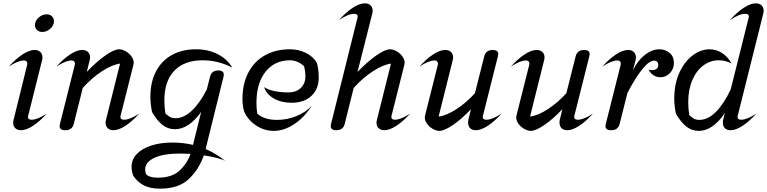

<svg xmlns="http://www.w3.org/2000/svg" viewBox="-20 -776 4606 1153"><path d="M190 -625Q190 -651 212 -670.5Q234 -690 260 -690Q279 -690 291.5 -678.5Q304 -667 304 -649Q304 -623 282 -603.5Q260 -584 234 -584Q215 -584 202.5 -595.5Q190 -607 190 -625ZM59 -39Q59 -48 62 -58L143 -386Q144 -389 144 -394Q144 -403 138.5 -408Q133 -413 124 -413Q89 -413 33 -376Q74 -422 115 -449Q156 -476 188 -476Q209 -476 222 -464Q235 -452 235 -431Q235 -423 232 -412L150 -84Q148 -78 148 -73Q148 -57 170 -57Q205 -57 261 -94Q220 -48 179 -21Q138 6 106 6Q85 6 72 -6Q59 -18 59 -39Z M338 -19Q338 -22 340 -32L429 -386Q430 -389 430 -394Q430 -403 424.5 -408Q419 -413 410 -413Q375 -413 319 -376Q360 -422 401 -449Q442 -476 474 -476Q495 -476 508 -464Q521 -452 521 -431Q521 -423 518 -412L501 -344Q561 -407 613.5 -443.5Q666 -480 696 -480Q713 -480 734 -468.5Q755 -457 769 -438Q783 -419 783 -399Q783 -394 781 -386L705 -84Q703 -80 703 -74Q703 -57 725 -57Q760 -57 816 -94Q775 -48 734 -21Q693 6 661 6Q640 6 627 -6Q614 -18 614 -39Q614 -48 617 -58L701 -394Q654 -388 593 -348.5Q532 -309 477 -248L423 -32Q414 6 372 6Q338 6 338 -19Z M1335 192Q1322 183 1286.5 173.5Q1251 164 1204 157Q1176 239 1115 298Q1054 357 941 357Q886 357 847.5 339Q809 321 781 281Q770 254 770 225Q770 183 800.5 150Q831 117 887 98.5Q943 80 1016 80Q1078 80 1139 94L1188 -104Q1114 0 1030 0Q988 0 955 -26.5Q922 -53 893 -103Q883 -153 883 -194Q883 -283 917 -347.5Q951 -412 1012.5 -446Q1074 -480 1157 -480Q1231 -480 1288 -450.5Q1345 -421 1375 -370Q1335 -391 1289.5 -402.5Q1244 -414 1198 -414Q1087 -414 1027 -351.5Q967 -289 967 -173Q967 -136 973 -95Q989 -80 1002 -73Q1015 -66 1034 -66Q1084 -66 1132.5 -112Q1181 -158 1222 -239L1241 -314Q1250 -353 1291 -353Q1324 -353 1324 -327Q1324 -324 1322 -314L1219 102L1215 119Q1278 146 1335 192ZM1124 148Q1084 146 1064 146Q961 146 906.5 172Q852 198 852 241Q852 250 853.5 258Q855 266 857 270Q876 291 928 291Q1011 291 1057 249.5Q1103 208 1124 148Z M1446 -107Q1436 -141 1436 -182Q1436 -272 1471 -339.5Q1506 -407 1570.5 -443.5Q1635 -480 1721 -480Q1773 -480 1816.5 -458.5Q1860 -437 1882 -400Q1894 -362 1894 -310Q1894 -241 1850 -200Q1806 -159 1731 -159Q1669 -159 1624.5 -184.5Q1580 -210 1566 -253Q1587 -238 1626 -229.5Q1665 -221 1711 -221Q1758 -221 1786 -247.5Q1814 -274 1814 -318Q1814 -349 1806 -378Q1790 -394 1767.5 -404Q1745 -414 1722 -414Q1629 -414 1574.5 -345Q1520 -276 1520 -158Q1520 -125 1525 -93Q1568 -56 1643 -56Q1704 -56 1760.5 -79Q1817 -102 1852 -141Q1809 -72 1747.5 -31Q1686 10 1625 10Q1566 10 1517 -23Q1468 -56 1446 -107Z M1966 -19Q1966 -22 1968 -32L2126 -666Q2128 -672 2128 -677Q2128 -693 2107 -693Q2072 -693 2016 -656Q2057 -702 2098 -729Q2139 -756 2171 -756Q2192 -756 2205 -744Q2218 -732 2218 -711Q2218 -703 2215 -692L2127 -344Q2188 -407 2240.5 -443.5Q2293 -480 2323 -480Q2340 -480 2361 -468.5Q2382 -457 2396 -438Q2410 -419 2410 -399Q2410 -394 2408 -386L2332 -84Q2330 -80 2330 -74Q2330 -57 2352 -57Q2387 -57 2443 -94Q2402 -48 2361 -21Q2320 6 2288 6Q2267 6 2254 -6Q2241 -18 2241 -39Q2241 -48 2244 -58L2328 -394Q2281 -388 2220 -348.5Q2159 -309 2104 -248L2050 -32Q2041 6 1999 6Q1966 6 1966 -19Z M2531 -71Q2531 -76 2533 -84L2609 -386Q2610 -389 2610 -394Q2610 -403 2604.5 -408Q2599 -413 2590 -413Q2555 -413 2499 -376Q2540 -422 2581 -449Q2622 -476 2654 -476Q2675 -476 2688 -464Q2701 -452 2701 -431Q2701 -423 2698 -412L2614 -76Q2662 -82 2721 -120.5Q2780 -159 2832 -216L2888 -438Q2898 -476 2939 -476Q2972 -476 2972 -451Q2972 -448 2970 -438L2881 -84Q2879 -78 2879 -73Q2879 -57 2901 -57Q2936 -57 2992 -94Q2951 -48 2910 -21Q2869 6 2837 6Q2815 6 2803 -6.5Q2791 -19 2791 -40Q2791 -51 2793 -58L2808 -120Q2752 -61 2700 -25.5Q2648 10 2618 10Q2601 10 2580 -1.5Q2559 -13 2545 -32Q2531 -51 2531 -71Z M3080 -71Q3080 -76 3082 -84L3158 -386Q3159 -389 3159 -394Q3159 -403 3153.5 -408Q3148 -413 3139 -413Q3104 -413 3048 -376Q3089 -422 3130 -449Q3171 -476 3203 -476Q3224 -476 3237 -464Q3250 -452 3250 -431Q3250 -423 3247 -412L3163 -76Q3211 -82 3270 -120.5Q3329 -159 3381 -216L3437 -438Q3447 -476 3488 -476Q3521 -476 3521 -451Q3521 -448 3519 -438L3430 -84Q3428 -78 3428 -73Q3428 -57 3450 -57Q3485 -57 3541 -94Q3500 -48 3459 -21Q3418 6 3386 6Q3364 6 3352 -6.5Q3340 -19 3340 -40Q3340 -51 3342 -58L3357 -120Q3301 -61 3249 -25.5Q3197 10 3167 10Q3150 10 3129 -1.5Q3108 -13 3094 -32Q3080 -51 3080 -71Z M3616 -19Q3616 -22 3618 -32L3707 -386Q3708 -389 3708 -394Q3708 -403 3702.5 -408Q3697 -413 3688 -413Q3653 -413 3597 -376Q3638 -422 3679 -449Q3720 -476 3752 -476Q3773 -476 3786 -464Q3799 -452 3799 -431Q3799 -423 3796 -412L3781 -354Q3809 -412 3852 -446Q3895 -480 3940 -480Q3976 -480 4001.5 -458Q4027 -436 4027 -399Q4027 -362 4003 -337Q3979 -312 3946 -312Q3923 -312 3904 -324.5Q3885 -337 3875 -358Q3887 -355 3897 -355Q3914 -355 3923.5 -363Q3933 -371 3933 -386Q3933 -398 3926.5 -405Q3920 -412 3909 -412Q3879 -412 3837.5 -361Q3796 -310 3748 -218L3701 -32Q3692 6 3650 6Q3616 6 3616 -19Z M4411 -84Q4409 -78 4409 -73Q4409 -57 4431 -57Q4466 -57 4522 -94Q4481 -48 4440 -21Q4399 6 4367 6Q4345 6 4333 -6Q4321 -18 4321 -39Q4321 -51 4323 -58L4333 -97Q4260 10 4176 10Q4134 10 4101 -16.5Q4068 -43 4039 -93Q4029 -143 4029 -184Q4029 -271 4059.5 -338.5Q4090 -406 4139 -443Q4188 -480 4241 -480Q4282 -480 4316.5 -457.5Q4351 -435 4373 -395Q4335 -414 4296 -414Q4246 -414 4204 -383Q4162 -352 4137.5 -295Q4113 -238 4113 -163Q4113 -126 4119 -85Q4135 -70 4148 -63Q4161 -56 4180 -56Q4231 -56 4279 -104Q4327 -152 4368 -239L4475 -666Q4477 -672 4477 -677Q4477 -693 4455 -693Q4420 -693 4364 -656Q4405 -702 4446 -729Q4487 -756 4519 -756Q4540 -756 4553 -744Q4566 -732 4566 -711Q4566 -703 4563 -692Z"/></svg>

Font: Srisakdi
Style: Bold
Weight: 700
Designer: Cadson Demak Co.,Ltd.
Foundry: Cadson Demak Co.,Ltd.
Version: Version 1.000